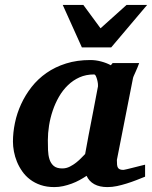

<svg xmlns="http://www.w3.org/2000/svg" viewBox="-20 -742 613 774"><path d="M375 -394Q375.5 -396 374.8 -403.8Q374 -411.6 371.8 -420.2Q369.6 -428.7 366.5 -435.3Q363.3 -441.9 358.9 -441.9Q326.7 -441.9 300.5 -430.2Q274.4 -418.5 253.7 -398.4Q232.9 -378.4 217.8 -352.1Q202.6 -325.7 192.6 -296.1Q182.6 -266.6 177.7 -235.8Q172.9 -205.1 172.9 -176.8Q172.9 -156.7 173.6 -136.7Q174.3 -116.7 179.4 -100.1Q184.6 -83.5 196.5 -73.2Q208.5 -63 231 -63Q247.1 -63 261.5 -70.3Q275.9 -77.6 287.8 -87.2Q299.8 -96.7 308.8 -106.4Q317.9 -116.2 323.2 -121.1Q326.7 -141.1 328.9 -152.1Q331.1 -163.1 332.8 -173.1Q334.5 -183.1 336.9 -195.8Q339.4 -208.5 344 -232.2Q348.6 -255.9 356 -294.2Q363.3 -332.5 375 -394ZM564.9 -29.8Q547.9 -22.9 529.1 -15.6Q510.3 -8.3 490.7 -2.2Q471.2 3.9 451.7 8.1Q432.1 12.2 413.1 12.2Q381.3 12.2 360.1 0.5Q338.9 -11.2 329.1 -33.2Q315.9 -24.4 300.8 -16.1Q285.6 -7.8 269 -1.7Q252.4 4.4 234.9 8.3Q217.3 12.2 199.2 12.2Q168.5 12.2 144 3.9Q119.6 -4.4 101.1 -18.6Q82.5 -32.7 69.6 -51.3Q56.6 -69.8 48.3 -90.1Q40 -110.4 36.1 -131.3Q32.2 -152.3 32.2 -170.9Q32.2 -208 40.3 -246.8Q48.3 -285.6 65.2 -322.3Q82 -358.9 107.4 -391.4Q132.8 -423.8 167.5 -448Q202.1 -472.2 246.3 -486.1Q290.5 -500 344.2 -500Q366.2 -500 387.9 -494.1Q409.7 -488.3 426.8 -479L434.1 -487.8H541Q538.6 -480.5 534.7 -471.2Q530.8 -461.9 526.9 -453.1Q522.9 -444.3 519.8 -437.3Q516.6 -430.2 516.1 -426.8L451.2 -97.2Q451.2 -85.9 451.9 -78.1Q452.6 -70.3 455.6 -65.7Q458.5 -61 463.9 -59.1Q469.2 -57.1 478 -57.1Q480 -57.1 492.4 -60.1Q504.9 -63 519.8 -66.9Q534.7 -70.8 547.9 -74Q561 -77.1 564.9 -78.1ZM428.2 -550.8H310.1L232.9 -722.2H315.9L385.3 -627.9L490.2 -722.2H573.2Z"/></svg>

Font: Charis SIL Am
Style: Bold Italic
Weight: 700
Italic angle: -11°
Foundry: SIL International
Version: Version 5.000